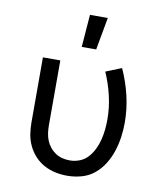

<svg xmlns="http://www.w3.org/2000/svg" viewBox="-85 -824 770 902"><g transform="rotate(10 300.0 -373.5)"><path d="M296 8Q267 8 239 2Q211 -4 186 -17.5Q161 -31 141.5 -52Q122 -73 109.5 -99Q97 -125 92.5 -153Q88 -181 88 -210V-520H171V-210Q171 -192 173.5 -174Q176 -156 182.5 -139.5Q189 -123 200.5 -108.5Q212 -94 227 -84Q242 -74 259.5 -69.5Q277 -65 296 -65Q320 -65 343 -74Q366 -83 382.5 -101.5Q399 -120 409.5 -142Q420 -164 426 -188Q432 -212 434.5 -236Q437 -260 437 -285Q437 -341 424 -397Q411 -453 388 -505L463 -535Q490 -476 505 -412.5Q520 -349 520 -284Q520 -249 515 -214.5Q510 -180 499.5 -147.5Q489 -115 470.5 -85Q452 -55 425.5 -33Q399 -11 365 -1.5Q331 8 296 8ZM259 -600 271 -755H356L328 -600Z"/></g></svg>

Font: Iosevka Aile
Style: Regular
Weight: 400
Designer: Belleve Invis
Foundry: Belleve Invis
Version: Version 28.0.1; ttfautohint (v1.8.4)